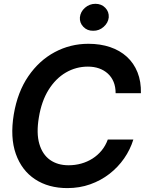

<svg xmlns="http://www.w3.org/2000/svg" viewBox="-20 -964 750 994"><path d="M328.6 9.8Q231 9.8 161.6 -35.9Q92.3 -81.5 62 -167Q31.7 -252.4 51.3 -371.6Q70.8 -487.8 126.7 -569.3Q182.6 -650.9 263.4 -694.1Q344.2 -737.3 437.5 -737.3Q499.5 -737.3 550 -720.2Q600.6 -703.1 636.7 -670.2Q672.9 -637.2 691.9 -589.6Q710.9 -542 709.5 -481.4H578.6Q578.6 -514.6 568.1 -540Q557.6 -565.4 538.3 -583Q519 -600.6 492.9 -609.9Q466.8 -619.1 435.1 -619.1Q373.5 -619.1 320.8 -588.4Q268.1 -557.6 231.4 -498.8Q194.8 -439.9 181.2 -356Q167.5 -274.4 183.6 -219.2Q199.7 -164.1 239 -136.2Q278.3 -108.4 335 -108.4Q369.1 -108.4 400.6 -117.2Q432.1 -126 459 -143.1Q485.8 -160.2 506.1 -184.8Q526.4 -209.5 538.1 -241.7H670.4Q654.3 -189.5 622.6 -143.8Q590.8 -98.1 546.4 -63.7Q502 -29.3 447 -9.8Q392.1 9.8 328.6 9.8ZM462.4 -804.7Q431.6 -804.2 411.6 -825Q391.6 -845.7 393.6 -874Q396.5 -903.3 419.9 -923.8Q443.4 -944.3 474.1 -944.3Q504.9 -944.3 524.9 -923.8Q544.9 -903.3 543 -874Q540 -845.7 516.6 -825Q493.2 -804.2 462.4 -804.7Z"/></svg>

Font: Inter Tight SemiBold
Style: Italic
Weight: 600
Italic angle: -9.39999°
Designer: Rasmus Andersson
Foundry: rsms
Version: Version 3.004